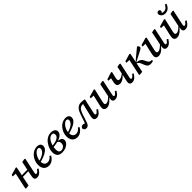

<svg xmlns="http://www.w3.org/2000/svg" viewBox="510 -2603 4480 4480"><g transform="rotate(-45 2750.0 -363.5)"><path d="M80 9 57 0 150 -434 173 -404 48 -410 56 -451 239 -505 263 -495 239 -375 206 -224Q194 -168 183 -112Q172 -56 161 0ZM162 -234V-279L443 -281V-240ZM435 13Q402 13 380 -4Q358 -21 358 -56Q358 -76 363.5 -101.5Q369 -127 374 -155L405 -303Q415 -349 424.5 -396Q434 -443 443 -490L524 -505L549 -495L476 -157Q472 -136 468 -117.5Q464 -99 464 -88Q464 -77 470.5 -70Q477 -63 489 -63Q506 -63 525 -79Q544 -95 573 -134L606 -112Q585 -78 560 -49.5Q535 -21 504.5 -4Q474 13 435 13Z M827 13Q776 13 737.5 -8.5Q699 -30 677 -73Q655 -116 655 -179Q655 -244 678 -303Q701 -362 740.5 -408Q780 -454 831.5 -480Q883 -506 939 -506Q996 -506 1027 -479.5Q1058 -453 1058 -407Q1058 -377 1040.5 -346Q1023 -315 983 -285.5Q943 -256 877.5 -229Q812 -202 715 -179L713 -218Q809 -241 865 -272.5Q921 -304 945.5 -338.5Q970 -373 970 -403Q970 -428 957.5 -442Q945 -456 921 -456Q895 -456 865.5 -435Q836 -414 810 -378Q784 -342 767.5 -296.5Q751 -251 751 -201Q751 -130 781.5 -98Q812 -66 860 -66Q892 -66 916 -77Q940 -88 959.5 -106Q979 -124 995 -144L1027 -120Q1012 -94 991.5 -70Q971 -46 945.5 -27Q920 -8 890.5 2.5Q861 13 827 13Z M1263 14Q1211 14 1174.5 -3.5Q1138 -21 1119 -58Q1100 -95 1100 -154Q1100 -204 1114 -249.5Q1128 -295 1149 -333.5Q1170 -372 1192 -400Q1229 -447 1283.5 -476.5Q1338 -506 1401 -506Q1466 -506 1503 -478Q1540 -450 1540 -404Q1540 -368 1517 -336Q1494 -304 1448.5 -279.5Q1403 -255 1334.5 -239.5Q1266 -224 1174 -218V-260Q1250 -263 1301.5 -275Q1353 -287 1384.5 -305.5Q1416 -324 1430 -347.5Q1444 -371 1444 -397Q1444 -428 1429 -443.5Q1414 -459 1389 -459Q1353 -459 1322 -437.5Q1291 -416 1266 -377Q1254 -357 1242 -331Q1230 -305 1221 -275.5Q1212 -246 1207 -214.5Q1202 -183 1202 -152Q1202 -109 1211 -83.5Q1220 -58 1237.5 -46.5Q1255 -35 1280 -35Q1314 -35 1341.5 -51Q1369 -67 1385.5 -93.5Q1402 -120 1402 -154Q1402 -180 1393.5 -199Q1385 -218 1369 -230.5Q1353 -243 1329 -250L1369 -275L1366 -253Q1413 -250 1443.5 -238Q1474 -226 1489.5 -205Q1505 -184 1505 -154Q1505 -111 1473.5 -72.5Q1442 -34 1387 -10Q1332 14 1263 14Z M1766 13Q1715 13 1676.5 -8.5Q1638 -30 1616 -73Q1594 -116 1594 -179Q1594 -244 1617 -303Q1640 -362 1679.5 -408Q1719 -454 1770.5 -480Q1822 -506 1878 -506Q1935 -506 1966 -479.5Q1997 -453 1997 -407Q1997 -377 1979.5 -346Q1962 -315 1922 -285.5Q1882 -256 1816.5 -229Q1751 -202 1654 -179L1652 -218Q1748 -241 1804 -272.5Q1860 -304 1884.5 -338.5Q1909 -373 1909 -403Q1909 -428 1896.5 -442Q1884 -456 1860 -456Q1834 -456 1804.5 -435Q1775 -414 1749 -378Q1723 -342 1706.5 -296.5Q1690 -251 1690 -201Q1690 -130 1720.5 -98Q1751 -66 1799 -66Q1831 -66 1855 -77Q1879 -88 1898.5 -106Q1918 -124 1934 -144L1966 -120Q1951 -94 1930.5 -70Q1910 -46 1884.5 -27Q1859 -8 1829.5 2.5Q1800 13 1766 13Z M2058 13Q2027 13 2008.5 -5Q1990 -23 1987 -52Q1993 -75 2010.5 -92Q2028 -109 2057 -109Q2070 -109 2081 -106.5Q2092 -104 2103 -99.5Q2114 -95 2126 -86L2142 -77L2118 -42L2100 -57Q2113 -85 2126 -121Q2139 -157 2153 -200Q2167 -243 2184 -293Q2199 -339 2217 -377.5Q2235 -416 2259.5 -445Q2284 -474 2317.5 -490Q2351 -506 2398 -506Q2433 -506 2463 -502Q2493 -498 2512 -492L2437 -154Q2432 -132 2429.5 -116.5Q2427 -101 2427 -90Q2427 -77 2433.5 -70Q2440 -63 2452 -63Q2469 -63 2488 -80Q2507 -97 2534 -134L2568 -112Q2547 -78 2522 -49.5Q2497 -21 2467 -4Q2437 13 2399 13Q2364 13 2342.5 -5.5Q2321 -24 2321 -61Q2321 -80 2325 -104Q2329 -128 2337 -158L2370 -297Q2381 -342 2391 -386.5Q2401 -431 2411 -476L2455 -437Q2441 -441 2427 -443Q2413 -445 2393 -445Q2351 -445 2321.5 -428.5Q2292 -412 2270 -375Q2248 -338 2227 -277Q2210 -224 2198 -186.5Q2186 -149 2176 -120.5Q2166 -92 2155 -63Q2140 -24 2117 -5.5Q2094 13 2058 13Z M2735 13Q2708 13 2688 2.5Q2668 -8 2657.5 -27Q2647 -46 2647 -72Q2647 -96 2653 -126Q2659 -156 2665 -182L2724 -438L2746 -407L2624 -411L2631 -452L2813 -505L2839 -495L2770 -199Q2766 -182 2762.5 -166.5Q2759 -151 2757 -137Q2755 -123 2755 -111Q2755 -90 2766 -79.5Q2777 -69 2797 -69Q2821 -69 2844.5 -80Q2868 -91 2897.5 -115.5Q2927 -140 2967 -177L2972 -130H2950Q2914 -85 2879.5 -53Q2845 -21 2810 -4Q2775 13 2735 13ZM3009 13Q2973 13 2953.5 -5Q2934 -23 2934 -59Q2934 -75 2937 -92Q2940 -109 2945 -130H2940L2976 -300Q2986 -347 2995 -393.5Q3004 -440 3013 -487L3093 -504L3118 -495L3046 -157Q3041 -136 3037.5 -117Q3034 -98 3034 -87Q3034 -76 3040.5 -69Q3047 -62 3058 -62Q3076 -62 3094.5 -78.5Q3113 -95 3142 -134L3176 -112Q3155 -78 3130 -49.5Q3105 -21 3075.5 -4Q3046 13 3009 13Z M3354 -167Q3311 -167 3286.5 -187.5Q3262 -208 3262 -251Q3262 -265 3264.5 -282Q3267 -299 3271 -320.5Q3275 -342 3282 -370Q3289 -398 3297 -434L3327 -406L3206 -411L3214 -452L3387 -506L3410 -495Q3393 -425 3383.5 -384.5Q3374 -344 3370.5 -322.5Q3367 -301 3367 -289Q3367 -269 3378.5 -257.5Q3390 -246 3416 -246Q3433 -246 3454.5 -253.5Q3476 -261 3502 -277.5Q3528 -294 3560 -318L3570 -283H3549Q3519 -250 3487 -223.5Q3455 -197 3421.5 -182Q3388 -167 3354 -167ZM3574 13Q3540 13 3518 -4.5Q3496 -22 3496 -56Q3496 -76 3501 -101.5Q3506 -127 3513 -155L3544 -303Q3554 -349 3564 -396Q3574 -443 3583 -490L3664 -505L3688 -495L3615 -157Q3610 -136 3606.5 -117.5Q3603 -99 3603 -88Q3603 -77 3609.5 -70Q3616 -63 3627 -63Q3645 -63 3663.5 -79Q3682 -95 3711 -134L3744 -112Q3723 -78 3698 -49.5Q3673 -21 3642.5 -4Q3612 13 3574 13Z M3831 9 3808 0 3901 -434 3924 -404 3799 -410 3807 -451 3990 -505 4014 -495 3990 -375 3957 -224Q3945 -168 3934 -112Q3923 -56 3912 0ZM4264 0Q4248 5 4226.5 9Q4205 13 4184 13Q4142 13 4113.5 -5.5Q4085 -24 4062 -79L4032 -154Q4022 -179 4011.5 -193.5Q4001 -208 3988 -216Q3975 -224 3956 -230L3938 -235V-264H3961L4022 -321L4240 -501Q4258 -497 4271 -483Q4284 -469 4284 -449Q4284 -434 4275.5 -422Q4267 -410 4250.5 -399.5Q4234 -389 4208 -377L3965 -251H3967L3995 -247Q4030 -243 4054 -233Q4078 -223 4096 -205.5Q4114 -188 4128 -161L4157 -105Q4176 -67 4192 -54.5Q4208 -42 4231 -39L4270 -35Z M4445 13Q4418 13 4398 2.5Q4378 -8 4367.5 -27Q4357 -46 4357 -72Q4357 -96 4363 -126Q4369 -156 4375 -182L4434 -438L4456 -407L4334 -411L4341 -452L4523 -505L4549 -495L4480 -199Q4476 -182 4472.5 -166.5Q4469 -151 4467 -137Q4465 -123 4465 -111Q4465 -90 4476 -79.5Q4487 -69 4507 -69Q4531 -69 4554.5 -80Q4578 -91 4607.5 -115.5Q4637 -140 4677 -177L4682 -130H4660Q4624 -85 4589.5 -53Q4555 -21 4520 -4Q4485 13 4445 13ZM4719 13Q4683 13 4663.5 -5Q4644 -23 4644 -59Q4644 -75 4647 -92Q4650 -109 4655 -130H4650L4686 -300Q4696 -347 4705 -393.5Q4714 -440 4723 -487L4803 -504L4828 -495L4756 -157Q4751 -136 4747.5 -117Q4744 -98 4744 -87Q4744 -76 4750.5 -69Q4757 -62 4768 -62Q4786 -62 4804.5 -78.5Q4823 -95 4852 -134L4886 -112Q4865 -78 4840 -49.5Q4815 -21 4785.5 -4Q4756 13 4719 13Z M5053 13Q5026 13 5006 2.5Q4986 -8 4975.5 -27Q4965 -46 4965 -72Q4965 -96 4971 -126Q4977 -156 4983 -182L5042 -438L5064 -407L4942 -411L4949 -452L5131 -505L5157 -495L5088 -199Q5084 -182 5080.5 -166.5Q5077 -151 5075 -137Q5073 -123 5073 -111Q5073 -90 5084 -79.5Q5095 -69 5115 -69Q5139 -69 5162.5 -80Q5186 -91 5215.5 -115.5Q5245 -140 5285 -177L5290 -130H5268Q5232 -85 5197.5 -53Q5163 -21 5128 -4Q5093 13 5053 13ZM5327 13Q5291 13 5271.5 -5Q5252 -23 5252 -59Q5252 -75 5255 -92Q5258 -109 5263 -130H5258L5294 -300Q5304 -347 5313 -393.5Q5322 -440 5331 -487L5411 -504L5436 -495L5364 -157Q5359 -136 5355.5 -117Q5352 -98 5352 -87Q5352 -76 5358.5 -69Q5365 -62 5376 -62Q5394 -62 5412.5 -78.5Q5431 -95 5460 -134L5494 -112Q5473 -78 5448 -49.5Q5423 -21 5393.5 -4Q5364 13 5327 13ZM5258 -580Q5200 -580 5164.5 -611Q5129 -642 5125 -692Q5131 -712 5145 -726.5Q5159 -741 5183 -741Q5202 -741 5215.5 -729.5Q5229 -718 5229 -696Q5229 -674 5213.5 -656Q5198 -638 5174 -630L5164 -678Q5183 -657 5207 -646.5Q5231 -636 5262 -636Q5312 -636 5342.5 -663Q5373 -690 5395 -736L5434 -722Q5419 -678 5394 -646Q5369 -614 5335 -597Q5301 -580 5258 -580Z"/></g></svg>

Font: Source Serif 4 Medium
Style: Italic
Weight: 500
Italic angle: -12°
Designer: Frank Grießhammer
Foundry: Adobe Systems Incorporated
Version: Version 4.004;hotconv 1.0.116;makeotfexe 2.5.65601